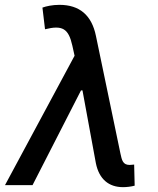

<svg xmlns="http://www.w3.org/2000/svg" viewBox="-35 -757 647 785"><path d="M468 8.2C483.3 8.2 501.4 6 515.6 2.1L513.5 -84.2C509.2 -83.8 500 -82.7 494.7 -82.7C467 -82.7 463.1 -103 457.4 -129.3L357.2 -610.4C339.8 -695 290.1 -737.2 208.1 -737.2C179 -737.2 153.4 -731.5 138.5 -725.9L149.1 -637.4C219.8 -654.8 245 -641 260.7 -570.7L269.9 -529.1L-14.6 0H98L296.2 -387.4H302.2L356.9 -90.2C370 -24.5 409.8 8.2 468 8.2Z"/></svg>

Font: Margiela Sans Medium
Style: Italic
Weight: 500
Italic angle: -9.39999°
Designer: Stefan Endress, Andreas Faust
Version: Version 1.100;FEAKit 1.0